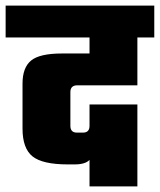

<svg xmlns="http://www.w3.org/2000/svg" viewBox="-54 -662 568 682"><path d="M494 -642V-529H434V-359H221Q196 -359 196 -335V-215Q196 -191 219 -191H241Q264 -191 264 -215V-291H434V0H264V-94Q249 -78 211 -78H187Q97 -78 61.5 -106.5Q26 -135 26 -205V-365Q26 -422 56.5 -447Q87 -472 166 -472H264V-529H-34V-642Z"/></svg>

Font: Teko
Style: Bold
Weight: 700
Designer: Manushi Parikh, Jonny Pinhorn
Foundry: Indian Type Foundry
Version: Version 1.106;PS 1.0;hotconv 1.0.78;makeotf.lib2.5.61930; tt